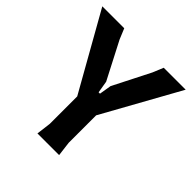

<svg xmlns="http://www.w3.org/2000/svg" viewBox="-185 -845 990 990"><g transform="rotate(45 310.0 -350.0)"><path d="M233 0 243 -80V-280L6 -700H166L190 -642L295 -439L306 -373H316L327 -439L430 -642L454 -700H614L381 -280V-80L391 0Z"/></g></svg>

Font: AR One Sans
Style: Bold
Weight: 700
Designer: Niteesh Yadav
Foundry: Niteesh Yadav
Version: Version 1.001;gftools[0.9.33]